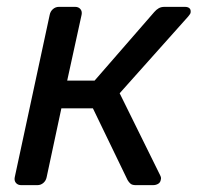

<svg xmlns="http://www.w3.org/2000/svg" viewBox="-20 -540 576 560"><path d="M42 0Q32 0 26.5 -6.5Q21 -13 23 -23L125 -497Q127 -507 134.5 -513.5Q142 -520 152 -520H199Q209 -520 214.5 -513.5Q220 -507 218 -497L176 -305H256L430 -505Q436 -512 443 -516Q450 -520 460 -520H519Q528 -520 532.5 -516Q537 -512 536 -504Q536 -500 529 -492L329 -268L447 -29Q449 -25 449.5 -22Q450 -19 449 -16Q448 -8 441.5 -4Q435 0 426 0H376Q366 0 361 -4Q356 -8 352 -15L251 -224H159L116 -23Q114 -13 106.5 -6.5Q99 0 89 0Z"/></svg>

Font: Rubik
Style: Italic
Weight: 400
Italic angle: -12°
Designer: Hubert and Fischer
Foundry: Hubert and Fischer
Version: Version 2.300;gftools[0.9.30]